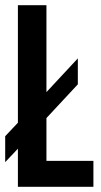

<svg xmlns="http://www.w3.org/2000/svg" viewBox="-20 -720 388 740"><path d="M0 -195 49 -247V-700H159V-365L280 -495V-395L159 -265V-100H340V0H49V-147L0 -95Z"/></svg>

Font: Adderley Bold
Style: Regular
Weight: 700
Designer: gorohovskiy
Version: Version 1.003 November 13, 2017